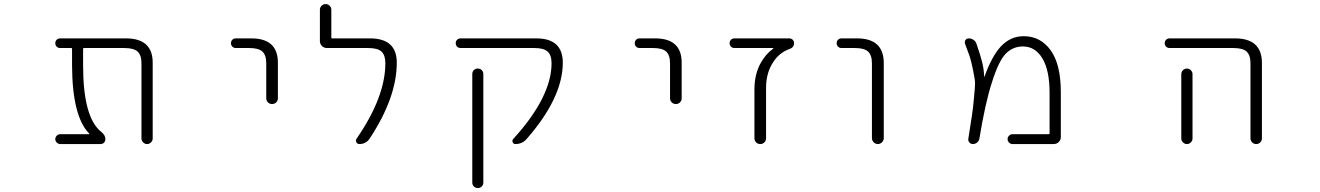

<svg xmlns="http://www.w3.org/2000/svg" viewBox="-20 -735 6540 951"><path d="M736.3 -48.8Q736.3 -38.1 728 -29.8Q719.7 -21.5 708.5 -21.5Q697.3 -21.5 689 -29.8Q680.7 -38.1 680.7 -48.8V-420.9Q680.7 -461.9 661.6 -479.5Q642.6 -497.1 595.7 -497.1H395.5Q391.6 -497.1 391.6 -492.2V-411.1Q391.6 -151.4 482.4 -81.1Q502 -65.4 502 -44.9Q502 -35.2 495.1 -28.3Q488.3 -21.5 478.5 -21.5H278.3Q268.6 -21.5 261.2 -28.8Q253.9 -36.1 253.9 -45.9Q253.9 -55.7 261.2 -63Q268.6 -70.3 278.3 -70.3H420.9Q421.9 -70.3 422.4 -71.3Q422.9 -72.3 421.9 -73.2Q337.9 -158.2 336.9 -411.1V-492.2Q336.9 -497.1 333 -497.1H278.3Q267.6 -497.1 260.7 -503.9Q253.9 -510.7 253.9 -521Q253.9 -531.2 260.7 -538.1Q267.6 -544.9 278.3 -544.9H603.5Q736.3 -544.9 736.3 -424.8Z M1147.5 -497.1Q1137.7 -497.1 1130.9 -503.9Q1124 -510.7 1124 -521Q1124 -531.2 1130.9 -538.1Q1137.7 -544.9 1147.5 -544.9H1224.6Q1356.4 -544.9 1356.4 -424.8V-248Q1356.4 -236.3 1348.1 -228Q1339.8 -219.7 1327.6 -219.7Q1315.4 -219.7 1307.1 -228Q1298.8 -236.3 1298.8 -248V-420.9Q1298.8 -461.9 1279.8 -479.5Q1260.7 -497.1 1214.8 -497.1Z M1812.5 -544.9Q1945.3 -544.9 1945.3 -424.8Q1945.3 -252 1810.5 -47.9Q1792 -21.5 1759.8 -21.5Q1750 -21.5 1745.1 -30.3Q1740.2 -39.1 1746.1 -47.9Q1888.7 -254.9 1888.7 -421.9Q1888.7 -461.9 1869.6 -479.5Q1850.6 -497.1 1803.7 -497.1H1599.6Q1585 -497.1 1574.7 -507.3Q1564.5 -517.6 1564.5 -531.2V-686.5Q1564.5 -698.2 1572.8 -706.5Q1581.1 -714.8 1592.8 -714.8Q1604.5 -714.8 1612.8 -706.5Q1621.1 -698.2 1621.1 -686.5V-548.8Q1621.1 -544.9 1625 -544.9Z M2635.7 -544.9Q2767.6 -544.9 2767.6 -424.8Q2767.6 -251 2587.9 -45.9Q2566.4 -21.5 2532.2 -21.5Q2523.4 -21.5 2519.5 -30.3Q2515.6 -39.1 2521.5 -45.9Q2711.9 -254.9 2711.9 -421.9Q2711.9 -461.9 2692.4 -479.5Q2672.9 -497.1 2627 -497.1H2261.7Q2251 -497.1 2244.1 -503.9Q2237.3 -510.7 2237.3 -521Q2237.3 -531.2 2244.1 -538.1Q2251 -544.9 2261.7 -544.9ZM2319.3 168.9V-368.2Q2319.3 -379.9 2327.1 -387.7Q2335 -395.5 2346.7 -395.5Q2358.4 -395.5 2366.2 -387.7Q2374 -379.9 2374 -368.2V168.9Q2374 180.7 2366.2 188.5Q2358.4 196.3 2346.7 196.3Q2335 196.3 2327.1 188.5Q2319.3 180.7 2319.3 168.9Z M3147.5 -497.1Q3137.7 -497.1 3130.9 -503.9Q3124 -510.7 3124 -521Q3124 -531.2 3130.9 -538.1Q3137.7 -544.9 3147.5 -544.9H3224.6Q3356.4 -544.9 3356.4 -424.8V-248Q3356.4 -236.3 3348.1 -228Q3339.8 -219.7 3327.6 -219.7Q3315.4 -219.7 3307.1 -228Q3298.8 -236.3 3298.8 -248V-420.9Q3298.8 -461.9 3279.8 -479.5Q3260.7 -497.1 3214.8 -497.1Z M3809.6 -494.1Q3810.5 -495.1 3810.5 -496.1Q3810.5 -497.1 3809.6 -497.1H3618.2Q3607.4 -497.1 3600.6 -503.9Q3593.8 -510.7 3593.8 -521Q3593.8 -531.2 3600.6 -538.1Q3607.4 -544.9 3618.2 -544.9H3889.6Q3899.4 -544.9 3906.2 -538.1Q3913.1 -531.2 3913.1 -521.5Q3913.1 -500 3890.6 -492.2Q3840.8 -474.6 3811.5 -429.7Q3774.4 -376 3774.4 -299.8V-50.8Q3774.4 -38.1 3766.1 -29.8Q3757.8 -21.5 3745.6 -21.5Q3733.4 -21.5 3725.1 -29.8Q3716.8 -38.1 3716.8 -50.8V-292Q3716.8 -363.3 3745.1 -418Q3770.5 -465.8 3809.6 -494.1Z M4148.4 -497.1Q4137.7 -497.1 4130.9 -503.9Q4124 -510.7 4124 -521Q4124 -531.2 4130.9 -538.1Q4137.7 -544.9 4148.4 -544.9H4224.6Q4356.4 -544.9 4357.4 -424.8V-50.8Q4357.4 -39.1 4348.6 -30.3Q4339.8 -21.5 4328.1 -21.5Q4316.4 -21.5 4307.6 -30.3Q4298.8 -39.1 4298.8 -50.8V-420.9Q4298.8 -461.9 4279.8 -479.5Q4260.7 -497.1 4214.8 -497.1Z M4995.1 -21.5Q4985.4 -21.5 4978 -28.8Q4970.7 -36.1 4970.7 -45.9Q4970.7 -55.7 4978 -63Q4985.4 -70.3 4995.1 -70.3H5173.8Q5178.7 -70.3 5178.7 -74.2V-275.4Q5178.7 -386.7 5143.1 -445.8Q5107.4 -504.9 5046.9 -504.9Q4996.1 -504.9 4960.9 -468.3Q4925.8 -431.6 4892.6 -325.2Q4860.4 -226.6 4831.1 -48.8Q4829.1 -37.1 4819.8 -29.3Q4810.5 -21.5 4798.8 -21.5Q4788.1 -21.5 4781.2 -29.8Q4774.4 -38.1 4776.4 -48.8Q4789.1 -127.9 4793.9 -161.1Q4799.8 -199.2 4804.7 -254.9Q4809.6 -305.7 4809.6 -323.2Q4809.6 -339.8 4799.8 -386.7Q4791 -430.7 4783.2 -455.1Q4776.4 -473.6 4759.8 -518.6Q4758.8 -522.5 4758.8 -525.4Q4758.8 -531.2 4761.7 -536.1Q4767.6 -544.9 4778.3 -544.9Q4791 -544.9 4801.8 -537.6Q4812.5 -530.3 4816.4 -518.6Q4835.9 -462.9 4844.7 -426.8Q4853.5 -393.6 4854.5 -355.5Q4854.5 -355.5 4855 -355.5Q4855.5 -355.5 4856.4 -355.5Q4891.6 -454.1 4935.5 -502.9Q4983.4 -555.7 5050.8 -555.7Q5133.8 -555.7 5184.1 -485.8Q5234.4 -416 5234.4 -278.3V-56.6Q5234.4 -42 5224.1 -31.7Q5213.9 -21.5 5199.2 -21.5Z M5773.4 -497.1Q5762.7 -497.1 5755.9 -503.9Q5749 -510.7 5749 -521Q5749 -531.2 5755.9 -538.1Q5762.7 -544.9 5773.4 -544.9H6096.7Q6229.5 -544.9 6230.5 -424.8V-49.8Q6230.5 -38.1 6222.2 -29.8Q6213.9 -21.5 6202.1 -21.5Q6190.4 -21.5 6182.1 -29.8Q6173.8 -38.1 6173.8 -49.8V-420.9Q6173.8 -461.9 6154.8 -479.5Q6135.7 -497.1 6088.9 -497.1ZM5886.7 -367.2V-72.3V-48.8Q5886.7 -38.1 5878.4 -29.8Q5870.1 -21.5 5858.9 -21.5Q5847.7 -21.5 5839.4 -29.8Q5831.1 -38.1 5831.1 -48.8V-72.3V-367.2Q5831.1 -378.9 5839.4 -387.2Q5847.7 -395.5 5858.9 -395.5Q5870.1 -395.5 5878.4 -387.2Q5886.7 -378.9 5886.7 -367.2Z"/></svg>

Font: Rounded-L Mgen+ 1m light
Style: Regular
Weight: 200
Designer: [Source Han Sans]
Ryoko NISHIZUKA  (kana & ideographs); Paul D. Hunt (Latin, Greek & Cyrillic); Wenlong ZHANG  (bopomofo
Version: Version 1.059.20150602